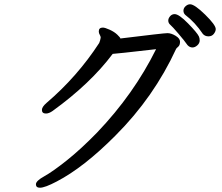

<svg xmlns="http://www.w3.org/2000/svg" viewBox="-20 -842 1040 898"><path d="M167 36Q148 36 148 20Q148 4 187 -17.5Q226 -39 292 -91.5Q358 -144 434 -222Q606 -402 710 -612Q518 -590 507 -590Q403 -451 226 -323Q209 -311 195 -311Q176 -311 176 -328Q176 -342 198 -361Q341 -483 444 -641Q449 -653 451 -666Q451 -672 446.5 -679.5Q442 -687 442 -695Q442 -713 461 -713Q471 -713 493 -703Q515 -693 529 -679.5Q543 -666 543 -662Q746 -687 763 -687Q781 -687 801.5 -674.5Q822 -662 822 -647Q822 -631 814 -624Q806 -617 804 -614Q700 -388 520 -208Q372 -59 245 7Q190 36 167 36ZM880 -620Q867 -620 857 -631Q844 -650 815 -684Q786 -718 776.5 -726Q767 -734 767 -746Q767 -756 775.5 -766Q784 -776 797 -776Q817 -776 859.5 -732.5Q902 -689 910 -672Q914 -664 914 -653Q914 -640 903 -630Q892 -620 880 -620ZM929 -683Q892 -738 847 -772Q838 -780 838 -792Q838 -804 848 -813Q858 -822 869 -822Q890 -822 939.5 -773.5Q989 -725 989 -706Q989 -695 980 -683.5Q971 -672 955 -672Q939 -672 929 -683Z"/></svg>

Font: ToneOZ-Pinyin-WenKai-Medium
Style: Medium
Weight: 700
Designer: Fontworks Inc.
Foundry: ToneOZ
Version: Version 0.240331